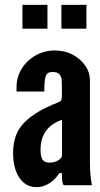

<svg xmlns="http://www.w3.org/2000/svg" viewBox="-20 -763 412 791"><path d="M130.5 8Q158.5 8 183.2 -7.8Q208 -23.5 224.5 -50H235Q234.5 -8 242.5 0H358.5Q353.5 -30 352 -50.2Q350.5 -70.5 350.5 -95V-431Q350.5 -465 331 -493Q311.5 -521 279 -538Q246.5 -555 206.5 -555Q163 -555 127 -534.8Q91 -514.5 69.5 -480Q48 -445.5 48 -403.5V-386H162.5Q162.5 -433.5 168.5 -450Q174.5 -466.5 196 -466.5Q217 -466.5 225 -456.8Q233 -447 234 -434.8Q235 -422.5 235 -414.5V-368Q235 -353.5 231 -348.5Q227 -343.5 213.8 -338.8Q200.5 -334 172 -320.5Q103 -287.5 68.5 -244.8Q34 -202 34 -132Q34 -68.5 60.2 -30.2Q86.5 8 130.5 8ZM184 -93Q164 -93 155.5 -105Q147 -117 147 -145.5Q147 -239 235.5 -269.5V-124Q235.5 -112 219.8 -102.5Q204 -93 184 -93ZM233 -645H336V-743H233ZM72.5 -645H175.5V-743H72.5Z"/></svg>

Font: League Gothic SemiExpanded
Style: Regular
Weight: 400
Width: 6
Designer: The League of Moveable Type
Version: Version 1.600; ttfautohint (v1.8.3)